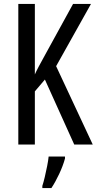

<svg xmlns="http://www.w3.org/2000/svg" viewBox="-20 -734 491 975"><path d="M451 0H357L208 -330L157 -270V0H73V-714H157V-356Q168 -382 211 -459L351 -714H442L265 -398ZM310 71Q300 108 280.5 149.5Q261 191 241 221H195V210Q201 192 207.5 164.5Q214 137 219.5 109Q225 81 227 61H310Z"/></svg>

Font: Noto Sans Hebrew ExtraCondensed
Style: Regular
Weight: 400
Width: 2
Designer: Monotype Design Team
Foundry: Monotype Imaging Inc.
Version: Version 2.004; ttfautohint (v1.8.4.7-5d5b)